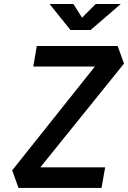

<svg xmlns="http://www.w3.org/2000/svg" viewBox="-20 -918 626 938"><path d="M137.7 -51.8 39.6 -85.9 487.8 -648.4 585.9 -607.4ZM70.3 0 39.6 -85.9 134.8 -100.6H493.7L476.1 0ZM142.6 -592.8 159.7 -693.4H554.7L585.9 -607.4L504.4 -592.8ZM324.2 -771.5 222.2 -898.4H338.4L384.8 -825.7H375L447.3 -898.4H569.8L422.9 -771.5Z"/></svg>

Font: Cascadia Mono Medium
Style: Italic
Weight: 500
Italic angle: -10°
Monospace: yes
Designer: Aaron Bell
Foundry: Saja Typeworks
Version: Version 2407.024